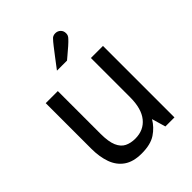

<svg xmlns="http://www.w3.org/2000/svg" viewBox="-204 -819 944 944"><g transform="rotate(-45 268.0 -347.5)"><path d="M227 12Q169 12 134 -12.5Q99 -37 83.5 -80.5Q68 -124 68 -180V-497H152V-200Q152 -145 165 -115Q178 -85 201.5 -73.5Q225 -62 256 -62Q315 -62 348.5 -103.5Q382 -145 382 -224V-497H466V0H403L382 -72Q361 -36 325 -12Q289 12 227 12ZM220 -571Q223 -575 235.5 -591.5Q248 -608 264 -629Q280 -650 294.5 -668.5Q309 -687 316 -694Q326 -707 344 -707Q360 -707 371 -696.5Q382 -686 382 -669Q382 -662 379.5 -655.5Q377 -649 369 -641Q362 -633 344 -617Q326 -601 309.5 -587.5Q293 -574 290 -571Z"/></g></svg>

Font: Atkinson Hyperlegible
Style: Regular
Weight: 400
Designer: Elliott Scott, Megan Eiswerth, Linus Boman, Theodore Petrosky
Foundry: Braille Institute
Version: Version 1.006; ttfautohint (v1.8.3)